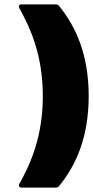

<svg xmlns="http://www.w3.org/2000/svg" viewBox="-20 -776 428 879"><path d="M234 -756H79C68 -756 63 -749 69 -738C119 -647 176 -524 176 -336C176 -149 119 -25 69 65C63 76 69 83 80 83H234C242 83 247 81 252 74C325 -16 386 -143 386 -336C386 -530 325 -656 252 -747C247 -754 242 -756 234 -756Z"/></svg>

Font: Barlow Semi Condensed Black
Style: Regular
Weight: 900
Width: 4
Designer: Jeremy Tribby
Foundry: Tribby Type
Version: Version 1.408;PS 001.408;hotconv 1.0.88;makeotf.lib2.5.64775